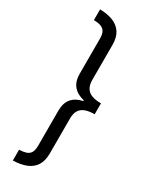

<svg xmlns="http://www.w3.org/2000/svg" viewBox="-253 -882 865 1098"><g transform="rotate(30 179.5 -333.0)"><path d="M326 -297Q290 -297 265.5 -288Q241 -279 228.5 -259Q216 -239 216 -206V25Q216 75 196 105.5Q176 136 139.5 150.5Q103 165 53 166V95Q80 94 98.5 88Q117 82 126.5 66Q136 50 136 19V-211Q136 -262 160.5 -291Q185 -320 232 -330V-335Q185 -346 160.5 -375.5Q136 -405 136 -455V-685Q136 -717 126.5 -732.5Q117 -748 98.5 -754.5Q80 -761 53 -761V-832Q103 -831 139.5 -816.5Q176 -802 196 -771.5Q216 -741 216 -691V-460Q216 -428 228.5 -407.5Q241 -387 265.5 -378Q290 -369 326 -369Z"/></g></svg>

Font: Noto Sans Devanagari SemiCondensed
Style: Regular
Weight: 400
Width: 4
Designer: Jelle Bosma - Monotype Design Team
Foundry: Monotype Imaging Inc.
Version: Version 2.006